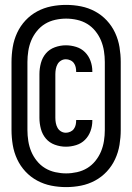

<svg xmlns="http://www.w3.org/2000/svg" viewBox="-20 -732 540 784"><path d="M249 -133Q226 -133 204 -141Q182 -149 167.5 -166Q153 -183 147 -205.5Q141 -228 141 -251V-429Q141 -452 147 -474.5Q153 -497 167.5 -514Q182 -531 204 -539Q226 -547 249 -547Q270 -547 291 -540.5Q312 -534 327 -519Q342 -504 349.5 -483.5Q357 -463 357 -441V-438H291V-440Q291 -449 289 -458Q287 -467 281.5 -474.5Q276 -482 267 -486Q258 -490 249 -490Q238 -490 229 -484.5Q220 -479 215 -470Q210 -461 208 -450.5Q206 -440 206 -429V-251Q206 -240 208 -229.5Q210 -219 215 -210Q220 -201 229 -195.5Q238 -190 249 -190Q258 -190 267 -194Q276 -198 281.5 -205.5Q287 -213 289 -222Q291 -231 291 -240V-242H357V-239Q357 -217 349.5 -196.5Q342 -176 327 -161Q312 -146 291 -139.5Q270 -133 249 -133ZM250 32Q219 32 189 26Q159 20 132 5.5Q105 -9 84 -31.5Q63 -54 50 -82Q37 -110 32 -140.5Q27 -171 27 -201V-479Q27 -509 32 -539.5Q37 -570 50 -598Q63 -626 84 -648.5Q105 -671 132 -685.5Q159 -700 189 -706Q219 -712 250 -712Q281 -712 311 -706Q341 -700 368 -685.5Q395 -671 416 -648.5Q437 -626 450 -598Q463 -570 468 -539.5Q473 -509 473 -479V-201Q473 -171 468 -140.5Q463 -110 450 -82Q437 -54 416 -31.5Q395 -9 368 5.5Q341 20 311 26Q281 32 250 32ZM250 -24Q272 -24 294.5 -29Q317 -34 336 -45.5Q355 -57 369.5 -75Q384 -93 392.5 -113.5Q401 -134 404.5 -156.5Q408 -179 408 -201V-479Q408 -501 404.5 -523.5Q401 -546 392.5 -566.5Q384 -587 369.5 -605Q355 -623 336 -634.5Q317 -646 294.5 -651Q272 -656 250 -656Q228 -656 205.5 -651Q183 -646 164 -634.5Q145 -623 130.5 -605Q116 -587 107.5 -566.5Q99 -546 95.5 -523.5Q92 -501 92 -479V-201Q92 -179 95.5 -156.5Q99 -134 107.5 -113.5Q116 -93 130.5 -75Q145 -57 164 -45.5Q183 -34 205.5 -29Q228 -24 250 -24Z"/></svg>

Font: Iosevka Term
Style: Bold
Weight: 700
Monospace: yes
Designer: Belleve Invis
Foundry: Belleve Invis
Version: Version 30.0.1